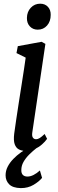

<svg xmlns="http://www.w3.org/2000/svg" viewBox="-20 -786 304 1013"><path d="M113 10Q94.5 10 79.5 2.2Q64.5 -5.5 57.5 -25.2Q50.5 -45 55 -81Q59 -112 65.5 -154.8Q72 -197.5 79.2 -244.8Q86.5 -292 93.8 -338Q101 -384 106.8 -421.8Q112.5 -459.5 115.5 -482L67 -506L74 -542.5L199.5 -565.5L219.5 -554.5L150.5 -88Q147.5 -68.5 153.5 -60Q159.5 -51.5 169.5 -51.5Q180 -51.5 189.8 -57.8Q199.5 -64 215.5 -79L228.5 -53.5Q218 -38.5 201.2 -23.8Q184.5 -9 162.5 0.5Q140.5 10 113 10ZM179 -629.5Q154 -629.5 137.8 -646.5Q121.5 -663.5 122 -691.5Q122.5 -724 142.5 -745.2Q162.5 -766.5 192 -766.5Q217.5 -766.5 232.8 -750Q248 -733.5 247.5 -707.5Q247.5 -673 228.2 -651.2Q209 -629.5 179 -629.5ZM90 206.5Q47 205.5 28.2 186.2Q9.5 167 9.5 139Q9.5 115 20.5 93.5Q31.5 72 49.8 53Q68 34 90.5 18Q113 2 136 -10.5L158 -24L175.5 -7Q153 10.5 134.2 29.2Q115.5 48 104 68.2Q92.5 88.5 92.5 111Q92 128 100.5 136.8Q109 145.5 125 145.5Q140.5 145.5 157.2 137Q174 128.5 190.5 113.5L202 152.5Q186 172 157 189.2Q128 206.5 90 206.5Z"/></svg>

Font: Merriweather 24pt SemiCondensed
Style: Italic
Weight: 400
Width: 4
Italic angle: -7.8°
Designer: Eben Sorkin
Foundry: Eben Sorkin
Version: Version 2.101